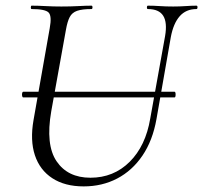

<svg xmlns="http://www.w3.org/2000/svg" viewBox="-20 -645 717 678"><path d="M62.2 -301Q59.2 -301 58.2 -306Q57.2 -311 58.2 -316Q59.2 -321 62.2 -321H596.2Q599.2 -321 599.8 -316Q600.4 -311 599.8 -306Q599.2 -301 596.2 -301ZM563 -517.8Q571.2 -566 556.2 -589.5Q541.2 -613 502.4 -613Q498.6 -613 498.8 -619Q499 -625 502.4 -625Q523 -625 544.5 -623.5Q566 -622 591.6 -622Q614.2 -622 635.7 -623.5Q657.2 -625 673.6 -625Q677.6 -625 677.4 -619Q677.2 -613 673.6 -613Q636.8 -613 614.5 -587.6Q592.2 -562.2 583.2 -514L532.6 -224.8Q519.2 -148.8 483.1 -95.6Q447 -42.4 393.8 -14.6Q340.6 13.2 275.4 13.2Q209.2 13.2 164.9 -15.6Q120.6 -44.4 103.2 -96.9Q85.8 -149.4 98.4 -221L155.6 -545.4Q163.6 -588.6 151.6 -600.8Q139.6 -613 91.8 -613Q88.6 -613 88.8 -619Q89 -625 91.6 -625Q114 -625 141 -623.5Q168 -622 196.6 -622Q229.2 -622 256.3 -623.5Q283.4 -625 303 -625Q306.6 -625 306.6 -619Q306.6 -613 303 -613Q270.2 -613 252.3 -606.8Q234.4 -600.6 226.1 -584.6Q217.8 -568.6 212.8 -539.6L161 -252.2Q140.4 -133.6 179.8 -75.5Q219.2 -17.4 299.4 -17.4Q381.2 -17.4 437.8 -73.5Q494.4 -129.6 510.6 -226.8Z"/></svg>

Font: Cormorant Garamond Light
Style: Italic
Weight: 300
Italic angle: -10°
Designer: Christian Thalmann (Catharsis Fonts)
Foundry: Catharsis Fonts
Version: Version 4.001